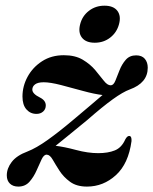

<svg xmlns="http://www.w3.org/2000/svg" viewBox="-20 -662 552 692"><path d="M454 -153.5Q443 -72 397.8 -30.8Q352.5 10.5 293.5 10.5Q256 10.5 232.5 -6.8Q209 -24 194.5 -46.5Q180 -69 170 -86.5Q160 -104 149 -104.5Q138.5 -105.5 130.2 -88.2Q122 -71 112 -48Q102 -25 86.5 -7.2Q71 10.5 46 10.5Q27 10.5 15.8 -0.2Q4.5 -11 4.5 -30Q4.5 -55 22.2 -78.2Q40 -101.5 79 -116Q111 -128.5 152 -157.8Q193 -187 244.5 -230.5Q278.5 -259.5 305.8 -282.2Q333 -305 349.5 -319.5Q320 -323 279.2 -334.2Q238.5 -345.5 199.8 -355.5Q161 -365.5 137.5 -365.5Q116.5 -365.5 106.5 -358Q96.5 -350.5 96.5 -339Q96.5 -324 124 -310.5Q145 -300 145 -282Q145 -268.5 135.5 -260Q126 -251.5 111.5 -251.5Q89.5 -251.5 75.2 -267.8Q61 -284 61 -314Q61 -351.5 79.5 -385.5Q98 -419.5 131.5 -441.2Q165 -463 210 -463Q251 -463 278.2 -446.8Q305.5 -430.5 323.5 -409Q341.5 -387.5 354.2 -371Q367 -354.5 379 -354.5Q389 -354.5 395.8 -371Q402.5 -387.5 410.8 -408.8Q419 -430 433 -446.2Q447 -462.5 470.5 -462.5Q491.5 -462.5 502 -450Q512.5 -437.5 512.5 -418Q512.5 -363 447.5 -339.5Q423 -330.5 386.5 -304.2Q350 -278 294 -229Q255.5 -197.5 227 -174.2Q198.5 -151 180.5 -136.5Q211 -133 254 -121.5Q297 -110 334 -110Q369.5 -110 394 -120Q418.5 -130 431.5 -159.5Q438.5 -172.5 446 -172Q455 -171.5 454 -153.5ZM321.5 -508Q289.5 -508 275.2 -526.5Q261 -545 269 -575Q276.5 -604.5 300.5 -623Q324.5 -641.5 356.5 -641.5Q389 -641.5 403 -623Q417 -604.5 409 -575Q401 -545 377.2 -526.5Q353.5 -508 321.5 -508Z"/></svg>

Font: Fraunces 72pt SemiBold
Style: Italic
Weight: 600
Italic angle: -16°
Version: Version 1.000;[b76b70a41]